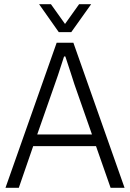

<svg xmlns="http://www.w3.org/2000/svg" viewBox="-20 -888 615 908"><path d="M6 0 248 -686H327L569 0H503L434 -197H137L69 0ZM156 -252H415L332 -489Q329 -499 324 -514Q319 -529 313 -548Q307 -567 300.5 -586Q294 -605 289 -621H283Q277 -603 269.5 -579.5Q262 -556 254 -532Q246 -508 239 -489ZM165 -868H221L303 -753H272L354 -868H411L317 -736H258Z"/></svg>

Font: Archivo SemiCondensed ExtraLight
Style: Regular
Weight: 250
Width: 4
Designer: Hector Gatti
Foundry: Omnibus-Type
Version: Version 2.001